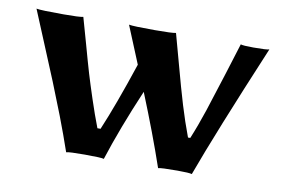

<svg xmlns="http://www.w3.org/2000/svg" viewBox="-55 -521 901 613"><g transform="rotate(10 395.5 -214.0)"><path d="M190.9 3.9C196.8 2 216.8 1 251 1C287.1 1 307.8 2 313 3.9C335.8 -66.7 365.2 -144.4 401.4 -229C435.2 -145.7 464.4 -68.4 488.8 2.9C494.6 1 515.3 0 550.8 0C577.1 0 592.9 1 598.1 2.9C632.3 -91.1 690.6 -236.2 772.9 -432.1C767.7 -430.2 750.5 -429.2 721.2 -429.2C699.1 -429.2 685.4 -430.2 680.2 -432.1L648.4 -330.1L608.4 -205.1C596.7 -169.9 585 -138.2 573.2 -109.9H565.9C553.9 -141.8 542.6 -175 532.2 -209.5C521.8 -244 510.3 -284.8 497.6 -332L470.2 -432.1C462.1 -430.2 439 -429.2 400.9 -429.2C355 -429.2 327.3 -430.2 317.9 -432.1L367.7 -311C336.8 -218.3 309.6 -144.2 286.1 -88.9H275.9C265.5 -115.9 255 -145.5 244.4 -177.7C233.8 -210 225.4 -236.4 219.2 -257.1C213.1 -277.8 204.4 -308.1 193.4 -348.1C182.3 -388.2 174.5 -415.9 169.9 -431.2C161.8 -429.2 140.5 -428.2 106 -428.2C56.8 -428.2 27.5 -429.2 18.1 -431.2L62.5 -324.2L109.4 -210.9L150.4 -107.4C165.7 -67.4 179.2 -30.3 190.9 3.9Z"/></g></svg>

Font: Linux Biolinum G
Style: Bold
Weight: 700
Designer: Philipp H. Poll
Foundry: Philipp H. Poll
Version: Version 1.1.0